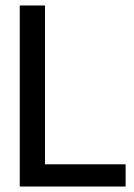

<svg xmlns="http://www.w3.org/2000/svg" viewBox="-20 -680 487 700"><path d="M52 0V-660H144V0ZM81 0V-81H438V0Z"/></svg>

Font: Bricolage Grotesque 96pt ExtraBold 96pt
Style: Regular
Weight: 400
Version: Version 1.001;gftools[0.9.33.dev8+g029e19f]